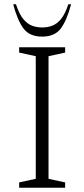

<svg xmlns="http://www.w3.org/2000/svg" viewBox="-20 -882 396 902"><path d="M70 0V-25L148 -42V-618L70 -635V-660H286V-635L208 -618V-42L286 -25V0ZM178 -710Q119 -710 90.5 -748Q62 -786 42 -862H55Q70 -816 89 -793Q108 -770 130 -761.5Q152 -753 178 -753Q204 -753 226 -761.5Q248 -770 267 -793Q286 -816 301 -862H314Q294 -786 265.5 -748Q237 -710 178 -710Z"/></svg>

Font: Spectral SC ExtraLight
Style: Regular
Weight: 275
Designer: Jean-Baptiste Levee
Foundry: Production Type
Version: Version 2.001